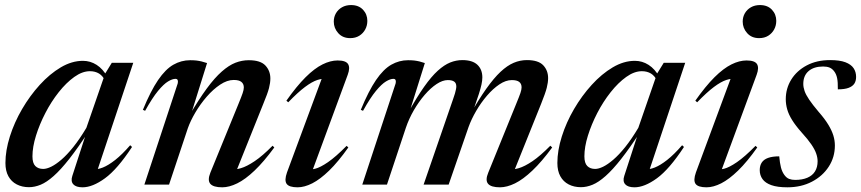

<svg xmlns="http://www.w3.org/2000/svg" viewBox="-20 -748 3489 778"><path d="M273 -35 332.5 -218 340.5 -217.5Q296 -149 261 -104.5Q226 -60 197.5 -34.8Q169 -9.5 144.8 0.5Q120.5 10.5 97.5 10.5Q69.5 10.5 47.8 -0.8Q26 -12 14 -33.8Q2 -55.5 2 -87.5Q2 -138 20 -195Q38 -252 69.5 -306Q101 -360 141.2 -404.2Q181.5 -448.5 226.2 -475Q271 -501.5 316 -501.5Q346 -501.5 371.5 -485.2Q397 -469 416 -435.5L407.5 -418Q397 -440.5 381.2 -450Q365.5 -459.5 344.5 -459.5Q313.5 -459.5 281 -436.2Q248.5 -413 218 -374.5Q187.5 -336 163.8 -290Q140 -244 125.8 -198.2Q111.5 -152.5 111.5 -114.5Q111.5 -87 123.2 -75.2Q135 -63.5 155 -63.5Q169 -63.5 187.5 -72.5Q206 -81.5 228.8 -101Q251.5 -120.5 277 -152.2Q302.5 -184 330 -230L406 -449.5L433 -493.5H520L370 -44L358.5 -62.5Q374.5 -60.5 396.8 -69.2Q419 -78 447 -100Q475 -122 507.5 -159.5L515 -152.5Q455.5 -62 405.2 -25.5Q355 11 314.5 11Q288 11 277 -1.2Q266 -13.5 273 -35Z M568 -299 559 -303Q590.5 -379.5 620.5 -423.5Q650.5 -467.5 682.5 -485.8Q714.5 -504 750.5 -504Q764.5 -504 775.5 -502.8Q786.5 -501.5 796.8 -499Q807 -496.5 819 -492.5L751.5 -276.5L745.5 -277Q785 -344.5 817.5 -388.8Q850 -433 878.8 -458.2Q907.5 -483.5 934 -493.8Q960.5 -504 988 -504Q1035.5 -504 1055.5 -482.5Q1075.5 -461 1075.5 -430Q1075.5 -412.5 1070 -391Q1064.5 -369.5 1047 -327.5L932.5 -42L915 -62Q932.5 -59.5 956.2 -66.5Q980 -73.5 1012 -95Q1044 -116.5 1084.5 -157.5L1091.5 -150.5Q1049 -92.5 1011.5 -56.8Q974 -21 941.2 -5Q908.5 11 880.5 11Q844.5 11 832.2 -3.2Q820 -17.5 832.5 -48.5L945.5 -325Q958.5 -356.5 963.2 -370.5Q968 -384.5 968 -393.5Q968 -408 958.2 -416Q948.5 -424 927 -424Q900.5 -424 872 -405Q843.5 -386 817.5 -356Q791.5 -326 771.5 -292Q751.5 -258 741 -228L665 0H565L700 -409.5Q702 -417 700.2 -422.8Q698.5 -428.5 691 -428.5Q678.5 -428.5 661 -418Q643.5 -407.5 620.5 -379.8Q597.5 -352 568 -299Z M1143 -49.5 1291 -449 1306 -428Q1288 -431 1266.2 -424Q1244.5 -417 1215.8 -395.5Q1187 -374 1148 -333.5L1140.5 -340Q1182 -399 1218.2 -435Q1254.5 -471 1286.8 -487Q1319 -503 1348 -503Q1381.5 -503 1390.5 -488.2Q1399.5 -473.5 1389 -445L1240.5 -42L1220.5 -63Q1235.5 -59 1256.8 -64.2Q1278 -69.5 1309.2 -91Q1340.5 -112.5 1384.5 -157L1391.5 -150.5Q1350.5 -92.5 1314 -57Q1277.5 -21.5 1245.5 -5.2Q1213.5 11 1186 11Q1151.5 11 1141.5 -3Q1131.5 -17 1143 -49.5ZM1332.5 -660.5Q1332.5 -679 1341.2 -694.2Q1350 -709.5 1365.8 -718.5Q1381.5 -727.5 1402.5 -727.5Q1433 -727.5 1450.8 -708.8Q1468.5 -690 1468.5 -663.5Q1468.5 -644.5 1460 -628.8Q1451.5 -613 1436 -603.2Q1420.5 -593.5 1399 -593.5Q1368.5 -593.5 1350.5 -613.8Q1332.5 -634 1332.5 -660.5Z M2058 -42 2040.5 -62Q2058 -59.5 2082 -66.5Q2106 -73.5 2137.8 -95Q2169.5 -116.5 2210 -157.5L2217.5 -150.5Q2175 -92.5 2137.2 -56.8Q2099.5 -21 2066.8 -5Q2034 11 2006 11Q1970 11 1957.8 -3.2Q1945.5 -17.5 1958.5 -48.5L2071 -325.5Q2084 -357 2088.8 -371Q2093.5 -385 2093.5 -394Q2093.5 -408.5 2084 -416Q2074.5 -423.5 2054 -423.5Q2029.5 -423.5 2003.5 -406Q1977.5 -388.5 1953.2 -360.2Q1929 -332 1909.5 -298.5Q1890 -265 1878.5 -233L1798 0H1696.5L1816 -346.5Q1821 -360 1823.5 -369.2Q1826 -378.5 1827.5 -385.5Q1829 -392.5 1829 -397.5Q1829 -411.5 1820.2 -417.5Q1811.5 -423.5 1794.5 -423.5Q1773.5 -423.5 1749.2 -407.5Q1725 -391.5 1701 -363.8Q1677 -336 1657 -301.5Q1637 -267 1624.5 -230L1548 0H1448L1583 -409.5Q1585 -417 1583.2 -422.8Q1581.5 -428.5 1574 -428.5Q1561.5 -428.5 1544 -418Q1526.5 -407.5 1503.5 -379.8Q1480.5 -352 1451 -299L1442 -303Q1473.5 -379.5 1503.5 -423.5Q1533.5 -467.5 1565.5 -485.8Q1597.5 -504 1633.5 -504Q1647.5 -504 1658.5 -502.8Q1669.5 -501.5 1679.8 -499Q1690 -496.5 1701.5 -492.5L1638 -290L1633.5 -290.5Q1669 -354.5 1698.5 -396.2Q1728 -438 1754 -461.5Q1780 -485 1804.2 -494.8Q1828.5 -504.5 1853.5 -504.5Q1894.5 -504.5 1914.5 -485.5Q1934.5 -466.5 1934.5 -434.5Q1934.5 -421.5 1931 -405.5Q1927.5 -389.5 1920.5 -367.5L1890.5 -279H1882.5Q1919 -344 1950 -387.8Q1981 -431.5 2008.2 -457Q2035.5 -482.5 2061.5 -493.5Q2087.5 -504.5 2115 -504.5Q2161.5 -504.5 2181.2 -483.5Q2201 -462.5 2201 -431.5Q2201 -414 2195.5 -392.2Q2190 -370.5 2172.5 -327Z M2509.5 -35 2569 -218 2577 -217.5Q2532.5 -149 2497.5 -104.5Q2462.5 -60 2434 -34.8Q2405.5 -9.5 2381.2 0.5Q2357 10.5 2334 10.5Q2306 10.5 2284.2 -0.8Q2262.5 -12 2250.5 -33.8Q2238.5 -55.5 2238.5 -87.5Q2238.5 -138 2256.5 -195Q2274.5 -252 2306 -306Q2337.5 -360 2377.8 -404.2Q2418 -448.5 2462.8 -475Q2507.5 -501.5 2552.5 -501.5Q2582.5 -501.5 2608 -485.2Q2633.5 -469 2652.5 -435.5L2644 -418Q2633.5 -440.5 2617.8 -450Q2602 -459.5 2581 -459.5Q2550 -459.5 2517.5 -436.2Q2485 -413 2454.5 -374.5Q2424 -336 2400.2 -290Q2376.5 -244 2362.2 -198.2Q2348 -152.5 2348 -114.5Q2348 -87 2359.8 -75.2Q2371.5 -63.5 2391.5 -63.5Q2405.5 -63.5 2424 -72.5Q2442.5 -81.5 2465.2 -101Q2488 -120.5 2513.5 -152.2Q2539 -184 2566.5 -230L2642.5 -449.5L2669.5 -493.5H2756.5L2606.5 -44L2595 -62.5Q2611 -60.5 2633.2 -69.2Q2655.5 -78 2683.5 -100Q2711.5 -122 2744 -159.5L2751.5 -152.5Q2692 -62 2641.8 -25.5Q2591.5 11 2551 11Q2524.5 11 2513.5 -1.2Q2502.5 -13.5 2509.5 -35Z M2800 -49.5 2948 -449 2963 -428Q2945 -431 2923.2 -424Q2901.5 -417 2872.8 -395.5Q2844 -374 2805 -333.5L2797.5 -340Q2839 -399 2875.2 -435Q2911.5 -471 2943.8 -487Q2976 -503 3005 -503Q3038.5 -503 3047.5 -488.2Q3056.5 -473.5 3046 -445L2897.5 -42L2877.5 -63Q2892.5 -59 2913.8 -64.2Q2935 -69.5 2966.2 -91Q2997.5 -112.5 3041.5 -157L3048.5 -150.5Q3007.5 -92.5 2971 -57Q2934.5 -21.5 2902.5 -5.2Q2870.5 11 2843 11Q2808.5 11 2798.5 -3Q2788.5 -17 2800 -49.5ZM2989.5 -660.5Q2989.5 -679 2998.2 -694.2Q3007 -709.5 3022.8 -718.5Q3038.5 -727.5 3059.5 -727.5Q3090 -727.5 3107.8 -708.8Q3125.5 -690 3125.5 -663.5Q3125.5 -644.5 3117 -628.8Q3108.5 -613 3093 -603.2Q3077.5 -593.5 3056 -593.5Q3025.5 -593.5 3007.5 -613.8Q2989.5 -634 2989.5 -660.5Z M3137.5 -114.5Q3140 -87 3144.5 -69.5Q3149 -52 3158 -39.5Q3167 -27 3177.8 -23Q3188.5 -19 3202 -19Q3231 -19 3251.5 -27.8Q3272 -36.5 3282.5 -53.5Q3293 -70.5 3293 -94.5Q3293 -109.5 3287.2 -126Q3281.5 -142.5 3267.5 -163Q3253.5 -183.5 3228.5 -211Q3204 -238.5 3189.8 -261.5Q3175.5 -284.5 3169.8 -305Q3164 -325.5 3164 -346Q3164 -389.5 3186.2 -425.5Q3208.5 -461.5 3249 -483Q3289.5 -504.5 3343.5 -504.5Q3382.5 -504.5 3405.5 -495.8Q3428.5 -487 3438.8 -471.8Q3449 -456.5 3449 -436.5Q3449 -420 3441.8 -409Q3434.5 -398 3418.5 -392Q3402.5 -386 3375 -386Q3375.5 -415.5 3372 -431.8Q3368.5 -448 3360.5 -458.5Q3352.5 -469.5 3341.8 -474Q3331 -478.5 3315.5 -478.5Q3278 -478.5 3256.5 -460Q3235 -441.5 3235 -408Q3235 -394.5 3240.2 -379.2Q3245.5 -364 3259 -344Q3272.5 -324 3297 -295Q3322 -266.5 3336.2 -243Q3350.5 -219.5 3356.8 -199Q3363 -178.5 3363 -158.5Q3363 -111 3338.2 -72.8Q3313.5 -34.5 3270 -11.8Q3226.5 11 3170.5 11Q3130 11 3105.5 2.2Q3081 -6.5 3069.8 -22.2Q3058.5 -38 3058.5 -58.5Q3058.5 -77 3066.8 -89.5Q3075 -102 3092.5 -108.2Q3110 -114.5 3137.5 -114.5Z"/></svg>

Font: Newsreader 60pt Medium
Style: Italic
Weight: 500
Italic angle: -17°
Designer: Hugues Gentile
Foundry: Production Type
Version: Version 1.003